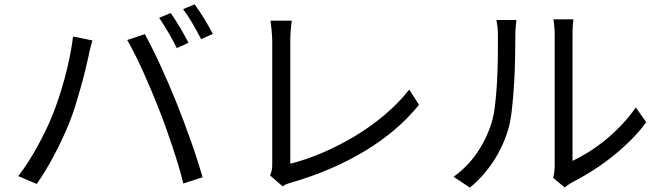

<svg xmlns="http://www.w3.org/2000/svg" viewBox="-20 -839 3040 883"><path d="M765 -779Q774 -766 785.5 -748.5Q797 -731 808 -712.5Q819 -694 829 -675.5Q839 -657 847 -642L793 -618Q778 -649 755 -688.5Q732 -728 712 -757ZM875 -819Q885 -805 897 -787.5Q909 -770 920 -751.5Q931 -733 941.5 -715Q952 -697 959 -683L905 -659Q888 -692 866 -730Q844 -768 822 -797ZM218 -301Q234 -340 249.5 -386.5Q265 -433 278 -481.5Q291 -530 301 -579Q311 -628 316 -671L405 -653Q400 -636 395 -616.5Q390 -597 387 -580Q382 -557 373 -519.5Q364 -482 352 -439Q340 -396 326 -351Q312 -306 296 -268Q268 -199 229.5 -126Q191 -53 149 7L64 -29Q88 -60 110 -94.5Q132 -129 151.5 -164.5Q171 -200 188 -234.5Q205 -269 218 -301ZM710 -339Q695 -378 676.5 -421.5Q658 -465 639 -508Q620 -551 600.5 -589Q581 -627 565 -655L646 -682Q661 -655 680 -617Q699 -579 718.5 -536.5Q738 -494 757 -450Q776 -406 792 -366Q807 -329 824 -283.5Q841 -238 857.5 -191.5Q874 -145 888 -101.5Q902 -58 912 -24L823 5Q814 -33 801 -76.5Q788 -120 773 -165Q758 -210 742 -254.5Q726 -299 710 -339Z M1222 -32Q1227 -44 1229.5 -55Q1232 -66 1232 -81V-653Q1232 -663 1231 -675.5Q1230 -688 1229 -701Q1228 -714 1226.5 -725Q1225 -736 1224 -744H1322Q1319 -725 1317 -700Q1315 -675 1315 -653V-86Q1387 -104 1464 -137Q1541 -170 1614 -214Q1687 -258 1751 -312.5Q1815 -367 1862 -427L1907 -357Q1809 -236 1659.5 -145.5Q1510 -55 1322 0Q1314 2 1302.5 6Q1291 10 1280 18Z M2066 -26Q2129 -71 2173 -135Q2217 -199 2240 -272Q2251 -306 2257 -358Q2263 -410 2266 -466Q2269 -522 2269.5 -577Q2270 -632 2270 -674Q2270 -697 2268 -714Q2266 -731 2263 -747H2355Q2354 -738 2352 -718Q2350 -698 2350 -675Q2350 -633 2349 -575.5Q2348 -518 2344.5 -458Q2341 -398 2335 -342.5Q2329 -287 2319 -250Q2296 -169 2250 -98.5Q2204 -28 2141 24ZM2524 -21Q2527 -33 2529 -47.5Q2531 -62 2531 -77V-676Q2531 -705 2528.5 -724.5Q2526 -744 2525 -750H2617Q2616 -744 2614.5 -724.5Q2613 -705 2613 -676V-99Q2647 -115 2686.5 -139.5Q2726 -164 2764.5 -195.5Q2803 -227 2839 -265Q2875 -303 2904 -345L2952 -277Q2920 -233 2879 -192.5Q2838 -152 2793 -116.5Q2748 -81 2701 -51.5Q2654 -22 2611 0Q2600 6 2592.5 11.5Q2585 17 2577 23Z"/></svg>

Font: SpoqaHanSans-Regular
Style: Regular
Weight: 400
Designer: [Spoqa Han Sans] Dong-huui Kim \uAE40 \uB3D9 \uD718  Younghwa Kang \uAC15 \uC601 \uD654  [Noto Sans] Ryoko NISHIZUKA \u8
Foundry: Spoqa (http://www.spoqa-han-sans.com)
Version: Version 2.000